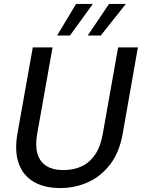

<svg xmlns="http://www.w3.org/2000/svg" viewBox="-20 -940 718 972"><path d="M285 12Q204 12 150 -20Q96 -52 74.5 -113.5Q53 -175 68 -262L146 -700H246L168 -261Q158 -203 169.5 -162.5Q181 -122 214 -100.5Q247 -79 302 -79Q353 -79 393.5 -98Q434 -117 461.5 -157.5Q489 -198 500 -261L578 -700H678L601 -262Q584 -168 537.5 -107.5Q491 -47 425.5 -17.5Q360 12 285 12ZM424 -760 532 -920H617L490 -760ZM269 -760 365 -920H450L334 -760Z"/></svg>

Font: DM Sans Medium
Style: Italic
Weight: 500
Italic angle: -10°
Designer: Colophon Foundry, Jonny Pinhorn
Foundry: Colophon Foundry
Version: Version 4.004;gftools[0.9.30]